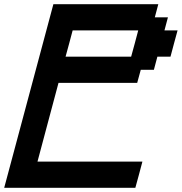

<svg xmlns="http://www.w3.org/2000/svg" viewBox="-20 -895 866 915"><path d="M0 0H625Q630.9 -21 642.1 -62.5Q653.3 -104 658.7 -125H158.7Q175.3 -187.5 208.7 -312.5Q242.2 -437.5 258.8 -500H633.8L650.9 -562.5H713.4L730 -625H792.5Q797.9 -645.5 809.1 -687.3Q820.3 -729 826.2 -750H763.7L780.3 -812.5H717.8L734.4 -875H234.4Q195.3 -729 117.2 -437.5Q39.1 -146 0 0ZM605 -625H292.5Q298.3 -646 309.6 -687.7Q320.8 -729.5 326.2 -750H638.7Q633.3 -729.5 622.1 -687.5Q610.8 -645.5 605 -625Z"/></svg>

Font: Faithful 32x
Style: Oblique
Weight: 400
Foundry: Faithful Resource Pack
Version: Version 1.0; January 27, 2023